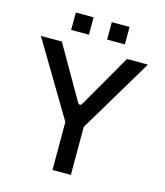

<svg xmlns="http://www.w3.org/2000/svg" viewBox="-130 -1007 946 1104"><g transform="rotate(15 342.5 -454.5)"><path d="M182.9 -909.1V-805.4H288.7V-909.1ZM397 -909.1V-805.4H502.8V-909.1ZM23.8 -727.3 287.6 -285.5V0H397V-285.5L660.9 -727.3H536.2L354 -410.5C348.7 -400.9 336.3 -400.9 330.6 -410.5L148.4 -727.3Z"/></g></svg>

Font: RA Harald Medium
Style: Regular
Weight: 500
Designer: Rasmus Andersson
Foundry: rsms
Version: Version 3.000;hotconv 1.0.109;makeotfexe 2.5.65596